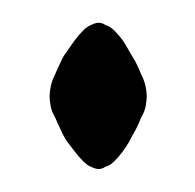

<svg xmlns="http://www.w3.org/2000/svg" viewBox="-20 -142 171 168"><path d="M108.4 -57.6Q108.4 -61.5 107.4 -66.4Q106.4 -71.3 103.5 -77.1Q101.6 -82 98.6 -87.9Q95.7 -92.8 92.8 -97.7Q89.8 -103.5 86.9 -107.4Q84 -111.3 80.1 -115.2Q76.2 -119.1 72.3 -120.1Q69.3 -122.1 66.4 -122.1Q66.4 -122.1 66.4 -122.1Q66.4 -122.1 66.4 -122.1Q63.5 -122.1 59.6 -120.1Q56.6 -119.1 52.7 -115.2Q48.8 -111.3 45.9 -107.4Q43 -103.5 39.1 -97.7Q35.2 -92.8 33.2 -87.9Q30.3 -82 28.3 -77.1Q25.4 -71.3 24.4 -66.4Q23.4 -61.5 23.4 -57.6Q23.4 -57.6 23.4 -57.6Q23.4 -57.6 23.4 -57.6Q23.4 -54.7 24.4 -48.8Q25.4 -43.9 28.3 -39.1Q30.3 -34.2 33.2 -28.3Q35.2 -23.4 39.1 -17.6Q43 -12.7 45.9 -8.8Q48.8 -4.9 52.7 -1Q56.6 2.9 59.6 3.9Q63.5 5.9 66.4 5.9Q66.4 5.9 66.4 5.9Q66.4 5.9 66.4 5.9Q69.3 5.9 72.3 3.9Q76.2 2.9 80.1 -1Q84 -4.9 86.9 -8.8Q89.8 -12.7 92.8 -17.6Q95.7 -23.4 98.6 -28.3Q101.6 -34.2 103.5 -39.1Q106.4 -43.9 107.4 -48.8Q108.4 -54.7 108.4 -57.6Q108.4 -57.6 108.4 -57.6Q108.4 -57.6 108.4 -57.6Z"/></svg>

Font: AgendaMediumCondGoodkids
Style: AgendaMediumCondGoodkids
Weight: 500
Designer: ""
Version: ""